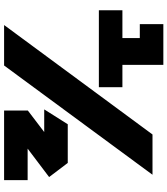

<svg xmlns="http://www.w3.org/2000/svg" viewBox="40 -858 818 938"><g transform="rotate(90 449.0 -389.0)"><path d="M166 -463V-663L254 -778H297V-578L209 -463ZM30 -463V-578H166V-463ZM209 -463 297 -578H406V-463ZM98 -663V-778H254L166 -663ZM103 0V-1L637 -725H833V-724L300 0ZM515 -196V-197L587 -311H776L779 -196ZM591 -28 520 -115V-116L776 -311L845 -220ZM520 0V-115H860V0Z"/></g></svg>

Font: Foldit ExtraBold
Style: Regular
Weight: 800
Version: Version 1.003